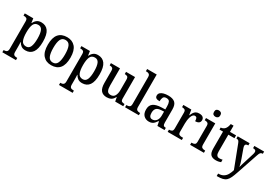

<svg xmlns="http://www.w3.org/2000/svg" viewBox="43 -1914 4682 3302"><g transform="rotate(30 2384.0 -262.5)"><path d="M15 236V192H24Q42 192 58.5 187Q75 182 85.5 167Q96 152 96 121V-423Q96 -468 75.5 -480Q55 -492 26 -492H15V-536H184L196 -451H200Q220 -493 253.5 -519.5Q287 -546 341 -546Q433 -546 481.5 -479.5Q530 -413 530 -268Q530 -124 481.5 -56.5Q433 11 340 11Q289 11 256 -12.5Q223 -36 203 -74H199Q201 -48 201.5 -17.5Q202 13 202 39V125Q202 154 212.5 168.5Q223 183 239.5 187.5Q256 192 274 192H286V236ZM317 -53Q374 -53 398 -108.5Q422 -164 422 -270Q422 -375 398 -428.5Q374 -482 317 -482Q251 -482 226.5 -427.5Q202 -373 202 -269Q202 -164 226.5 -108.5Q251 -53 317 -53Z M851 10Q747 10 687 -59Q627 -128 627 -269Q627 -410 684.5 -478.5Q742 -547 854 -547Q957 -547 1017 -478.5Q1077 -410 1077 -269Q1077 -128 1019.5 -59Q962 10 851 10ZM853 -44Q916 -44 942 -101.5Q968 -159 968 -269Q968 -380 942 -435.5Q916 -491 852 -491Q788 -491 762 -435.5Q736 -380 736 -269Q736 -159 762.5 -101.5Q789 -44 853 -44Z M1140 236V192H1149Q1167 192 1183.5 187Q1200 182 1210.5 167Q1221 152 1221 121V-423Q1221 -468 1200.5 -480Q1180 -492 1151 -492H1140V-536H1309L1321 -451H1325Q1345 -493 1378.5 -519.5Q1412 -546 1466 -546Q1558 -546 1606.5 -479.5Q1655 -413 1655 -268Q1655 -124 1606.5 -56.5Q1558 11 1465 11Q1414 11 1381 -12.5Q1348 -36 1328 -74H1324Q1326 -48 1326.5 -17.5Q1327 13 1327 39V125Q1327 154 1337.5 168.5Q1348 183 1364.5 187.5Q1381 192 1399 192H1411V236ZM1442 -53Q1499 -53 1523 -108.5Q1547 -164 1547 -270Q1547 -375 1523 -428.5Q1499 -482 1442 -482Q1376 -482 1351.5 -427.5Q1327 -373 1327 -269Q1327 -164 1351.5 -108.5Q1376 -53 1442 -53Z M1954 10Q1877 10 1838 -37Q1799 -84 1799 -186V-423Q1799 -467 1780 -479.5Q1761 -492 1729 -492H1726V-536H1906V-196Q1906 -130 1924 -94Q1942 -58 1993 -58Q2049 -58 2074 -102Q2099 -146 2099 -218V-421Q2099 -468 2078.5 -480Q2058 -492 2029 -492H2026V-536H2205V-111Q2205 -66 2225.5 -55Q2246 -44 2276 -44H2280V0H2120L2105 -79H2100Q2074 -27 2037 -8.5Q2000 10 1954 10Z M2316 0V-44H2328Q2359 -44 2379.5 -57.5Q2400 -71 2400 -117V-649Q2400 -678 2389.5 -692Q2379 -706 2362.5 -711Q2346 -716 2328 -716H2316V-760H2506V-117Q2506 -71 2527 -57.5Q2548 -44 2579 -44H2590V0Z M2791 10Q2730 10 2688.5 -29.5Q2647 -69 2647 -151Q2647 -231 2699.5 -269Q2752 -307 2857 -311L2934 -314V-373Q2934 -428 2919.5 -461Q2905 -494 2855 -494Q2808 -494 2793 -464Q2778 -434 2778 -386Q2732 -386 2709 -400.5Q2686 -415 2686 -449Q2686 -483 2709.5 -504.5Q2733 -526 2772.5 -536.5Q2812 -547 2862 -547Q2951 -547 2995.5 -508Q3040 -469 3040 -374V-116Q3040 -74 3053 -59Q3066 -44 3097 -44H3100V0H2958L2942 -82H2934Q2915 -54 2896.5 -33.5Q2878 -13 2853.5 -1.5Q2829 10 2791 10ZM2824 -52Q2874 -52 2904 -90.5Q2934 -129 2934 -191V-271L2881 -268Q2811 -264 2784 -233.5Q2757 -203 2757 -146Q2757 -52 2824 -52Z M3162 0V-44H3165Q3197 -44 3218 -56.5Q3239 -69 3239 -116V-424Q3239 -468 3218 -480Q3197 -492 3167 -492H3164V-536H3322L3339 -435H3344Q3356 -467 3372 -492Q3388 -517 3412.5 -531.5Q3437 -546 3477 -546Q3527 -546 3551 -525Q3575 -504 3575 -469Q3575 -434 3551.5 -414.5Q3528 -395 3479 -395Q3479 -436 3468.5 -455Q3458 -474 3431 -474Q3408 -474 3391.5 -454.5Q3375 -435 3365 -403.5Q3355 -372 3350.5 -337Q3346 -302 3346 -271V-111Q3346 -67 3367 -55.5Q3388 -44 3417 -44H3443V0Z M3741 -635Q3715 -635 3697.5 -649.5Q3680 -664 3680 -698Q3680 -733 3697.5 -747Q3715 -761 3741 -761Q3767 -761 3785.5 -747Q3804 -733 3804 -698Q3804 -664 3785.5 -649.5Q3767 -635 3741 -635ZM3608 0V-44H3620Q3651 -44 3672 -56.5Q3693 -69 3693 -113V-423Q3693 -466 3672.5 -479Q3652 -492 3622 -492H3614V-536H3798V-117Q3798 -71 3819 -57.5Q3840 -44 3871 -44H3882V0Z M4121 10Q4052 10 4018 -24.5Q3984 -59 3984 -146V-480H3914V-520Q3963 -523 3993 -556Q4008 -573 4018 -597Q4028 -621 4035 -659H4090V-536H4211V-480H4090V-147Q4090 -96 4107 -73Q4124 -50 4156 -50Q4174 -50 4189 -52Q4204 -54 4219 -58V-8Q4206 -2 4179 4Q4152 10 4121 10Z M4272 187Q4334 187 4374 163Q4414 139 4438 97.5Q4462 56 4478 1L4309 -440Q4297 -471 4284.5 -481.5Q4272 -492 4246 -492H4243V-536H4480V-492H4477Q4421 -492 4421 -451Q4421 -433 4432 -403L4493 -233Q4507 -195 4518.5 -156Q4530 -117 4533 -93Q4539 -120 4548 -148.5Q4557 -177 4566 -206L4626 -400Q4635 -428 4635 -449Q4635 -472 4620.5 -481.5Q4606 -491 4577 -492H4574V-536H4768V-492H4765Q4738 -491 4723.5 -477Q4709 -463 4694 -416L4553 0Q4529 72 4507.5 118Q4486 164 4458 190Q4430 216 4388.5 226Q4347 236 4283 236H4272Z"/></g></svg>

Font: Noto Serif Georgian SemiCondensed Medium
Style: Regular
Weight: 500
Width: 4
Designer: Monotype Design Team, Akaki Razmadze
Foundry: Google LLC
Version: Version 2.003; ttfautohint (v1.8.4.7-5d5b)